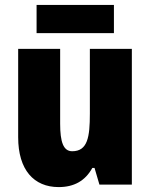

<svg xmlns="http://www.w3.org/2000/svg" viewBox="-20 -752 611 782"><path d="M444 -732H129V-617H444ZM517 -553H346V-289C346 -194 337 -136 274 -136C238 -136 225 -174 225 -248V-553H54V-193C54 -60 118 10 219 10C281 10 327 -15 356 -68H365L385 0H517Z"/></svg>

Font: Noto Sans Devanagari UI Condensed Black
Style: Regular
Weight: 900
Width: 3
Designer: Jelle Bosma - Monotype Design Team
Foundry: Monotype Imaging Inc.
Version: Version 2.004